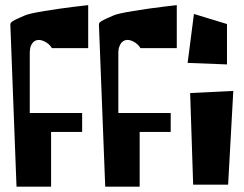

<svg xmlns="http://www.w3.org/2000/svg" viewBox="-20 -719 944 743"><path d="M706.1 -475.6 730.5 -665 858.4 -626V-469.7ZM727.5 -4.4 715.8 -358.9 882.8 -367.2 862.8 -4.4ZM387.2 3.4Q362.8 -611.3 362.8 -624Q362.8 -627 363.8 -629.2Q364.7 -631.3 367.4 -633.5Q370.1 -635.7 372.8 -637.5Q375.5 -639.2 380.9 -641.8Q386.2 -644.5 390.6 -646.5Q395 -648.4 403.3 -652.1Q411.6 -655.8 418 -658.7Q434.6 -666.5 496.1 -676.5Q557.6 -686.5 610.8 -692.9L664.1 -699.2V-532.7H523.4Q516.6 -545.4 502.2 -554.7Q487.8 -564 474.1 -564.5Q464.4 -564.5 457 -559.8Q449.7 -555.2 446.3 -548.6Q442.9 -542 440.7 -535.2Q438.5 -528.3 438.5 -523.4L438 -519V-281.7H640.6V-208.5H520.5V3.4ZM43.9 3.4Q20 -611.3 20 -624Q20 -627 21 -629.2Q22 -631.3 24.7 -633.5Q27.3 -635.7 29.8 -637.5Q32.2 -639.2 37.6 -641.8Q43 -644.5 47.4 -646.5Q51.8 -648.4 60.1 -652.1Q68.4 -655.8 74.7 -658.7Q91.3 -666.5 152.8 -676.5Q214.4 -686.5 267.6 -692.9L321.3 -699.2V-532.7H180.7Q173.8 -545.4 159.2 -554.7Q144.5 -564 130.9 -564.5Q115.2 -564.5 106.4 -553.2Q97.7 -542 96.7 -530.3L95.2 -519V-281.7H297.9V-208.5H177.7V3.4Z"/></svg>

Font: Some Time Later
Style: Regular
Weight: 400
Version: Version 003.300